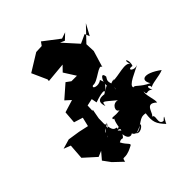

<svg xmlns="http://www.w3.org/2000/svg" viewBox="-149 -939 1167 1172"><g transform="rotate(-20 434.0 -352.5)"><path d="M427 -314C495 -381 508 -367 488 -344C465 -337 424 -321 470 -275C460 -311 455 -308 554 -282C511 -276 511 -214 543 -222C500 -191 477 -201 486 -183C525 -184 468 -229 511 -101C459 -117 497 -111 584 -112C579 -139 583 -136 558 -202C569 -150 566 -181 512 -188C553 -162 457 -86 493 -111C494 -156 475 -83 429 -175C422 -99 392 -107 444 -177C429 -73 387 -76 444 -122L431 -162L406 -218L390 -280L386 -274L369 -315L406 -343ZM501 -731 460 -683 342 -733 374 -734 393 -782 362 -752 235 -780 230 -752 186 -729 113 -618 194 -548 198 -536 311 -602 295 -556 370 -508 327 -488 291 -495 246 -393 291 -379 228 -322 256 -247 316 -255 328 -196 265 -182 190 -160 141 -117 189 -120 224 -28 325 3 352 -27 336 31 389 60 467 86C455 42 473 82 526 12C549 -12 517 -4 477 -36C498 -68 504 -34 509 -78C543 -19 583 -64 564 -101C538 -59 600 -24 628 -96C645 -106 626 -44 590 -53C649 -101 633 -136 686 -149C706 -84 724 -68 782 -45C780 -64 794 -123 773 -68C728 -52 745 -134 711 -114C738 -120 689 -215 774 -187C770 -210 718 -256 720 -279C737 -240 735 -285 774 -270C729 -307 775 -307 776 -283C773 -300 846 -336 868 -364C752 -387 722 -346 776 -312C708 -311 679 -337 670 -323C644 -342 714 -411 741 -450C714 -410 659 -435 709 -448C707 -497 657 -512 701 -464C673 -489 605 -416 566 -403C590 -420 557 -409 529 -363C553 -345 568 -380 562 -347C564 -411 526 -387 536 -442C507 -490 501 -410 522 -388C557 -362 529 -432 502 -357C518 -417 520 -409 493 -436C477 -401 424 -397 442 -420C479 -428 515 -538 534 -504L518 -615L490 -669L531 -791L526 -708Z"/></g></svg>

Font: Hussar Lance
Style: ExBdObl
Weight: 700
Foundry: Cannot Into Space Fonts, PlusOne Fonts
Version: Version 2.270